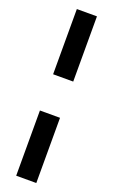

<svg xmlns="http://www.w3.org/2000/svg" viewBox="-176 -758 586 996"><g transform="rotate(20 117.0 -260.0)"><path d="M62 -360V-720H173V-360ZM62 200V-160H173V200Z"/></g></svg>

Font: Chivo Medium ExtraBold
Style: Regular
Weight: 800
Version: Version 2.002